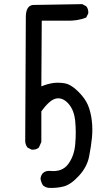

<svg xmlns="http://www.w3.org/2000/svg" viewBox="-20 -788 540 929"><path d="M215 121Q200 119 188 109Q178 93 176 76Q178 60 188 49Q202 37 223 39Q281 45 310 6Q339 -33 344 -90Q349 -147 344 -201Q339 -255 311.5 -286Q284 -317 252.5 -311.5Q221 -306 180 -249V-101L168 -74Q154 -62 133 -64L113 -74Q101 -90 102 -110L105 -711Q107 -760 139 -764L378 -768L397 -758Q409 -744 407 -723L397 -703Q354 -686 302 -688H182L180 -370Q209 -382 235.5 -386Q262 -390 292.5 -385Q323 -380 357.5 -346Q392 -312 405.5 -279.5Q419 -247 424 -206Q429 -165 425 -122.5Q421 -80 411 -30Q401 20 362 62.5Q323 105 288.5 114Q254 123 215 121Z"/></svg>

Font: NaniFont Regular
Style: Regular
Weight: 400
Designer: Nanigashitei
Version: Version 1.036